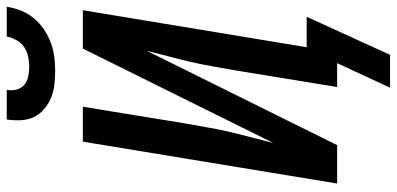

<svg xmlns="http://www.w3.org/2000/svg" viewBox="-316 -678 1148 555"><g transform="rotate(-90 257.5 -401.0)"><path d="M329 -815Q309 -815 288.5 -817.5Q268 -820 250.5 -827.5Q233 -835 218.5 -847.5Q204 -860 196 -877Q188 -894 187 -914.5Q186 -935 189 -955H275Q272 -941 275.5 -927Q279 -913 289 -904.5Q299 -896 313 -893Q327 -890 341 -890Q355 -890 370 -893Q385 -896 398 -904.5Q411 -913 418.5 -927Q426 -941 429 -955H515Q512 -935 504 -914.5Q496 -894 482 -877Q468 -860 449.5 -847.5Q431 -835 410.5 -827.5Q390 -820 369.5 -817.5Q349 -815 329 -815ZM281 153 352 0H283L331 -294Q337 -326 342.5 -358.5Q348 -391 355.5 -423Q363 -455 371.5 -487Q380 -519 388 -551L115 0H4L125 -735H226L178 -441Q172 -409 166.5 -376.5Q161 -344 153.5 -312Q146 -280 137.5 -248Q129 -216 121 -184L394 -735H505L398 -88H486L376 153Z"/></g></svg>

Font: Iosevka Semibold Oblique
Style: Regular
Weight: 600
Italic angle: -9°
Monospace: yes
Designer: Belleve Invis
Foundry: Belleve Invis
Version: Version 32.5.0; ttfautohint (v1.8.4)